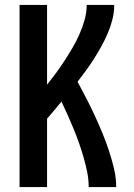

<svg xmlns="http://www.w3.org/2000/svg" viewBox="-20 -755 540 775"><path d="M59 0V-735H170V-413Q189 -437 207 -461.5Q225 -486 241.5 -511.5Q258 -537 273.5 -563.5Q289 -590 301 -617.5Q313 -645 321.5 -675Q330 -705 330 -735H441Q441 -706 434 -677.5Q427 -649 415.5 -622Q404 -595 390 -569.5Q376 -544 360.5 -519.5Q345 -495 328 -471.5Q311 -448 293 -425Q311 -392 328.5 -358Q346 -324 362 -289.5Q378 -255 392.5 -220Q407 -185 419 -149Q431 -113 440 -75.5Q449 -38 449 0H338Q338 -30 332 -60Q326 -90 317.5 -119.5Q309 -149 299 -177.5Q289 -206 277.5 -234Q266 -262 253.5 -290Q241 -318 228 -345Q214 -328 199.5 -310.5Q185 -293 170 -276V0Z"/></svg>

Font: Iosevka Term Curly
Style: Bold
Weight: 700
Designer: Belleve Invis
Foundry: Belleve Invis
Version: Version 32.3.0